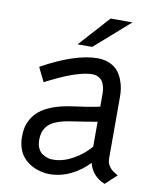

<svg xmlns="http://www.w3.org/2000/svg" viewBox="-86 -822 733 900"><g transform="rotate(10 281.0 -372.0)"><path d="M109.9 -407.2 93.3 -440.4Q76.7 -474.1 77.1 -475.1Q233.9 -562 340.8 -562Q373.5 -562 398.7 -550.3Q423.8 -538.6 437.7 -521.5Q451.7 -504.4 460.2 -481.7Q468.8 -459 471.4 -440.4Q474.1 -421.9 474.1 -403.8V-107.9Q474.1 -63.5 527.8 -38.1L474.1 12.2Q412.6 -12.2 397 -74.2Q359.4 -34.2 311 -11Q262.7 12.2 209 12.2Q202.6 12.2 193.4 11.2Q184.1 10.3 168.7 6.6Q153.3 2.9 138.7 -3.2Q124 -9.3 108.4 -20.8Q92.8 -32.2 81.1 -47.4Q69.3 -62.5 61.8 -86.2Q54.2 -109.9 54.2 -138.2Q54.2 -161.6 58.3 -181.9Q62.5 -202.1 75.4 -224.6Q88.4 -247.1 109.4 -264.4Q130.4 -281.7 166.7 -296.1Q203.1 -310.5 252 -317.9Q351.6 -331.1 391.1 -340.8V-403.8Q391.1 -412.1 390.1 -420.4Q389.2 -428.7 385.5 -440.9Q381.8 -453.1 375.7 -461.9Q369.6 -470.7 357.4 -477.3Q345.2 -483.9 329.1 -483.9Q305.2 -483.9 273.9 -475.8Q242.7 -467.8 214.8 -456.5Q187 -445.3 162.8 -433.8Q138.7 -422.4 124 -415ZM206.1 -58.1Q255.4 -54.7 306.9 -82.5Q358.4 -110.4 391.1 -150.9V-269Q359.4 -262.7 261.2 -248Q222.2 -241.7 196 -230.5Q169.9 -219.2 157.5 -203.6Q145 -188 140.6 -172.9Q136.2 -157.7 136.2 -138.2Q136.2 -114.3 144.5 -97.2Q152.8 -80.1 165.8 -72.5Q178.7 -64.9 188.2 -61.8Q197.8 -58.6 206.1 -58.1ZM367.2 -755.9H471.2L305.2 -609.9H235.8Z"/></g></svg>

Font: Junction Regular
Style: Regular
Weight: 500
Designer: Caroline Hadilaksono
Foundry: Caroline Hadilaksono
Version: Version 1.056